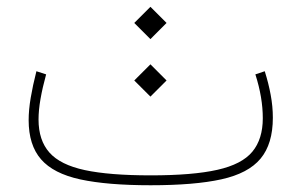

<svg xmlns="http://www.w3.org/2000/svg" viewBox="-20 -549 893 569"><path d="M764.6 -337.9 736.8 -328.6Q748 -293.5 753.4 -261.2Q758.8 -229 758.8 -198.7Q758.8 -136.7 727.8 -99.4Q696.8 -62 624 -45.7Q551.3 -29.3 426.3 -29.3Q304.2 -29.3 231.4 -44.9Q158.7 -60.5 126.5 -96.9Q94.2 -133.3 94.2 -194.8Q94.2 -222.7 100.1 -256.1Q106 -289.6 116.7 -328.6L87.9 -337.9Q77.1 -295.4 71 -259.3Q64.9 -223.1 64.9 -192.9Q64.9 -119.1 101.6 -76.9Q138.2 -34.7 218 -17.3Q297.9 0 426.3 0Q556.6 0 636.2 -17.6Q715.8 -35.2 752.2 -78.9Q788.6 -122.6 788.6 -200.2Q788.6 -233.4 782.2 -267.8Q775.9 -302.2 764.6 -337.9ZM377.9 -310.5 425.8 -262.7 473.6 -310.5 425.8 -358.4ZM377.9 -481 425.8 -433.1 473.6 -481 425.8 -528.8Z"/></svg>

Font: Estedad-FD VF
Style: Regular
Weight: 100
Designer: Amin Abedi
Version: Version 7.3